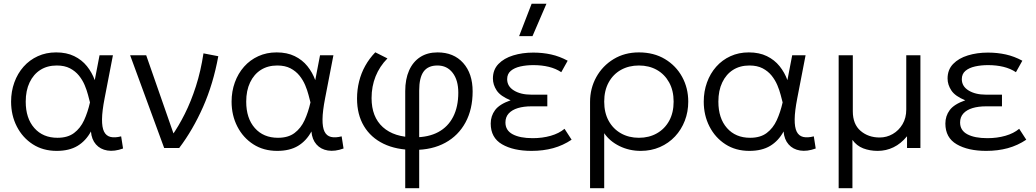

<svg xmlns="http://www.w3.org/2000/svg" viewBox="-20 -774 5416 1004"><path d="M276.5 15Q205 15 151.5 -19.5Q98 -54 68 -112.5Q38 -171 38 -242.5Q38 -296 55 -343Q72 -390 103.2 -425.2Q134.5 -460.5 177.8 -480.2Q221 -500 273.5 -500Q328 -500 368 -480.5Q408 -461 434.5 -428Q461 -395 475.5 -355L500.5 -485H570.5L527 -260Q514 -193.5 513.5 -150.8Q513 -108 524 -85.8Q535 -63.5 557.8 -58Q580.5 -52.5 613.5 -61L623.5 2.5Q578.5 19 541.5 13Q504.5 7 481.8 -18.8Q459 -44.5 455.5 -86.5Q429 -37.5 385.5 -11.2Q342 15 276.5 15ZM280.5 -53.5Q334 -53.5 367.2 -78.5Q400.5 -103.5 419.8 -145.5Q439 -187.5 450.5 -238.5Q446.5 -254 440.2 -278Q434 -302 422.8 -328.8Q411.5 -355.5 392.8 -378.8Q374 -402 345.8 -416.8Q317.5 -431.5 277 -431.5Q227.5 -431.5 191.2 -408.5Q155 -385.5 134.8 -343Q114.5 -300.5 114.5 -242.5Q114.5 -155.5 159.5 -104.5Q204.5 -53.5 280.5 -53.5Z M838.5 0 660.5 -485H744.5L897.5 -46.5L878 -63Q913.5 -113 946.2 -178.2Q979 -243.5 1004.5 -323Q1030 -402.5 1044 -495L1121.5 -480Q1095 -335 1041.8 -214.8Q988.5 -94.5 917 0Z M1429.5 15Q1358 15 1304.5 -19.5Q1251 -54 1221 -112.5Q1191 -171 1191 -242.5Q1191 -296 1208 -343Q1225 -390 1256.2 -425.2Q1287.5 -460.5 1330.8 -480.2Q1374 -500 1426.5 -500Q1481 -500 1521 -480.5Q1561 -461 1587.5 -428Q1614 -395 1628.5 -355L1653.5 -485H1723.5L1680 -260Q1667 -193.5 1666.5 -150.8Q1666 -108 1677 -85.8Q1688 -63.5 1710.8 -58Q1733.5 -52.5 1766.5 -61L1776.5 2.5Q1731.5 19 1694.5 13Q1657.5 7 1634.8 -18.8Q1612 -44.5 1608.5 -86.5Q1582 -37.5 1538.5 -11.2Q1495 15 1429.5 15ZM1433.5 -53.5Q1487 -53.5 1520.2 -78.5Q1553.5 -103.5 1572.8 -145.5Q1592 -187.5 1603.5 -238.5Q1599.5 -254 1593.2 -278Q1587 -302 1575.8 -328.8Q1564.5 -355.5 1545.8 -378.8Q1527 -402 1498.8 -416.8Q1470.5 -431.5 1430 -431.5Q1380.5 -431.5 1344.2 -408.5Q1308 -385.5 1287.8 -343Q1267.5 -300.5 1267.5 -242.5Q1267.5 -155.5 1312.5 -104.5Q1357.5 -53.5 1433.5 -53.5Z M2099 210V-297.5Q2099 -360 2119.2 -405.5Q2139.5 -451 2177.2 -475.5Q2215 -500 2268 -500Q2352.5 -500 2402 -444.8Q2451.5 -389.5 2451.5 -296Q2451.5 -202.5 2414.2 -133.8Q2377 -65 2308.5 -27.5Q2240 10 2145.5 10Q2052.5 10 1985.8 -22.2Q1919 -54.5 1883 -114.8Q1847 -175 1847 -258.5Q1847 -305 1857.8 -348.2Q1868.5 -391.5 1890 -430Q1911.5 -468.5 1942.5 -500.5L2006 -468.5Q1965 -427 1944 -374.5Q1923 -322 1923 -261Q1923 -162.5 1982 -109.2Q2041 -56 2148 -56Q2220.5 -56 2271.5 -83.2Q2322.5 -110.5 2349.5 -163Q2376.5 -215.5 2376.5 -289.5Q2376.5 -355 2347 -393.2Q2317.5 -431.5 2267.5 -431.5Q2218.5 -431.5 2195.2 -399.8Q2172 -368 2172 -300V210Z M2759.5 15Q2664.5 15 2605.2 -19.5Q2546 -54 2546 -128Q2546 -167.5 2568.8 -198.2Q2591.5 -229 2650 -249.5Q2597 -271 2577.2 -301Q2557.5 -331 2557.5 -363.5Q2557.5 -409.5 2586.5 -439.5Q2615.5 -469.5 2663.5 -484.2Q2711.5 -499 2768.5 -499Q2818 -499 2862 -489.2Q2906 -479.5 2948.5 -456.5L2915 -396.5Q2886.5 -415.5 2849.8 -424.5Q2813 -433.5 2769 -433.5Q2732.5 -433.5 2701.2 -426.5Q2670 -419.5 2651 -403.5Q2632 -387.5 2632 -360Q2632 -322.5 2667.5 -300.8Q2703 -279 2758 -279H2842V-218H2759Q2718.5 -218 2688 -208.8Q2657.5 -199.5 2640.2 -180.8Q2623 -162 2623 -133.5Q2623 -92 2661 -71.8Q2699 -51.5 2765.5 -51.5Q2816.5 -51.5 2860 -64Q2903.5 -76.5 2932 -100.5L2969 -43.5Q2924.5 -13.5 2872.5 0.8Q2820.5 15 2759.5 15ZM2694.5 -585 2760 -754.5H2837.5L2764.5 -585Z M3065.5 210V-241Q3065.5 -312 3098.2 -371Q3131 -430 3188.8 -465Q3246.5 -500 3321 -500Q3399 -500 3457 -465.2Q3515 -430.5 3547 -372Q3579 -313.5 3579 -242.5Q3579 -189.5 3561 -142.8Q3543 -96 3509.8 -60.5Q3476.5 -25 3430.8 -5Q3385 15 3330.5 15Q3270.5 15 3219.2 -10.2Q3168 -35.5 3139.5 -77.5V210ZM3321 -53.5Q3374 -53.5 3415 -76.8Q3456 -100 3479.2 -142.2Q3502.5 -184.5 3502.5 -242.5Q3502.5 -300.5 3479 -343Q3455.5 -385.5 3414.8 -408.5Q3374 -431.5 3321 -431.5Q3268 -431.5 3227 -408.5Q3186 -385.5 3162.8 -343Q3139.5 -300.5 3139.5 -242.5Q3139.5 -184.5 3162.8 -142.2Q3186 -100 3227 -76.8Q3268 -53.5 3321 -53.5Z M3898.5 15Q3827 15 3773.5 -19.5Q3720 -54 3690 -112.5Q3660 -171 3660 -242.5Q3660 -296 3677 -343Q3694 -390 3725.2 -425.2Q3756.5 -460.5 3799.8 -480.2Q3843 -500 3895.5 -500Q3950 -500 3990 -480.5Q4030 -461 4056.5 -428Q4083 -395 4097.5 -355L4122.5 -485H4192.5L4149 -260Q4136 -193.5 4135.5 -150.8Q4135 -108 4146 -85.8Q4157 -63.5 4179.8 -58Q4202.5 -52.5 4235.5 -61L4245.5 2.5Q4200.5 19 4163.5 13Q4126.5 7 4103.8 -18.8Q4081 -44.5 4077.5 -86.5Q4051 -37.5 4007.5 -11.2Q3964 15 3898.5 15ZM3902.5 -53.5Q3956 -53.5 3989.2 -78.5Q4022.5 -103.5 4041.8 -145.5Q4061 -187.5 4072.5 -238.5Q4068.5 -254 4062.2 -278Q4056 -302 4044.8 -328.8Q4033.5 -355.5 4014.8 -378.8Q3996 -402 3967.8 -416.8Q3939.5 -431.5 3899 -431.5Q3849.5 -431.5 3813.2 -408.5Q3777 -385.5 3756.8 -343Q3736.5 -300.5 3736.5 -242.5Q3736.5 -155.5 3781.5 -104.5Q3826.5 -53.5 3902.5 -53.5Z M4365.5 210V-485H4439.5V-192Q4439.5 -124.5 4480 -89.8Q4520.5 -55 4580 -55Q4616.5 -55 4648.2 -73.2Q4680 -91.5 4699.5 -124.5Q4719 -157.5 4719 -201V-485H4793V0H4723V-61.5Q4691 -22.5 4652.2 -3.8Q4613.5 15 4569.5 15Q4528.5 15 4494 1.8Q4459.5 -11.5 4437.5 -42.5V210Z M5137 15Q5042 15 4982.8 -19.5Q4923.5 -54 4923.5 -128Q4923.5 -167.5 4946.2 -198.2Q4969 -229 5027.5 -249.5Q4974.5 -271 4954.8 -301Q4935 -331 4935 -363.5Q4935 -409.5 4964 -439.5Q4993 -469.5 5041 -484.2Q5089 -499 5146 -499Q5195.5 -499 5239.5 -489.2Q5283.5 -479.5 5326 -456.5L5292.5 -396.5Q5264 -415.5 5227.2 -424.5Q5190.5 -433.5 5146.5 -433.5Q5110 -433.5 5078.8 -426.5Q5047.5 -419.5 5028.5 -403.5Q5009.5 -387.5 5009.5 -360Q5009.5 -322.5 5045 -300.8Q5080.5 -279 5135.5 -279H5219.5V-218H5136.5Q5096 -218 5065.5 -208.8Q5035 -199.5 5017.8 -180.8Q5000.5 -162 5000.5 -133.5Q5000.5 -92 5038.5 -71.8Q5076.5 -51.5 5143 -51.5Q5194 -51.5 5237.5 -64Q5281 -76.5 5309.5 -100.5L5346.5 -43.5Q5302 -13.5 5250 0.8Q5198 15 5137 15Z"/></svg>

Font: Geologica Cursive ExtraLight
Style: Regular
Weight: 250
Designer: Sindre Bremnes, Frode Helland
Foundry: Monokrom Skriftforlag AS
Version: Version 1.010;gftools[0.9.28]